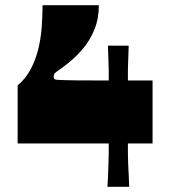

<svg xmlns="http://www.w3.org/2000/svg" viewBox="-20 -720 666 740"><path d="M394 0Q396 -25 396.5 -47Q397 -69 398 -89Q399 -109 399 -128Q399 -147 399 -167H48V-391Q78 -416 97 -451Q116 -486 126.5 -527Q137 -568 140.5 -612.5Q144 -657 144 -700H361Q361 -648 344 -606.5Q327 -565 301 -534Q275 -503 248.5 -481.5Q222 -460 203 -447Q195 -442 191.5 -438Q188 -434 187.5 -430.5Q187 -427 187 -423Q187 -420 188.5 -417.5Q190 -415 195 -413Q200 -412 233 -411Q266 -410 336 -410Q350 -410 367.5 -410Q385 -410 399 -410Q399 -423 399 -432Q399 -441 399 -449.5Q399 -458 398.5 -469.5Q398 -481 397.5 -499Q397 -517 396 -544H476Q475 -517 474.5 -499Q474 -481 473.5 -469.5Q473 -458 473 -449.5Q473 -441 473 -432Q473 -423 473 -410H568V-167H473Q473 -147 473 -128Q473 -109 474 -89Q475 -69 476 -47Q477 -25 478 0Z"/></svg>

Font: Ojuju ExtraLight ExtraBold
Style: Regular
Weight: 800
Version: Version 1.000